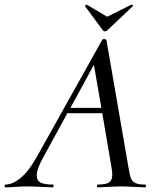

<svg xmlns="http://www.w3.org/2000/svg" viewBox="-58 -806 680 826"><path d="M100 -51Q100 -29 117 -20.5Q134 -12 169 -12Q173 -12 172.5 -6Q172 0 168 0Q156 0 120 -2Q80 -4 58 -4Q37 -4 9 -2Q-19 0 -34 0Q-38 0 -38 -6Q-38 -12 -34 -12Q-5 -12 29.5 -39.5Q64 -67 98 -127L382 -635Q384 -638 389 -638Q398 -638 400 -633L495 -84Q500 -53 505.5 -39Q511 -25 524.5 -18.5Q538 -12 566 -12Q570 -12 570 -6Q570 0 566 0Q551 0 519 -2Q483 -4 462 -4Q440 -4 408 -2Q376 0 362 0Q359 0 359 -6Q359 -12 362 -12Q397 -12 411 -21Q425 -30 425 -54Q425 -68 422 -84L382 -319H232L129 -131Q100 -79 100 -51ZM378 -342 346 -527 245 -342ZM308 -779V-780Q308 -782 311 -784.5Q314 -787 315 -786L403 -734L507 -786H508Q511 -786 513.5 -783Q516 -780 513 -779L403 -675Q399 -671 393 -671Q388 -671 385 -675Z"/></svg>

Font: CormorantInfant-MediumItalic
Style: Italic
Weight: 500
Italic angle: -10°
Designer: Christian Thalmann (Catharsis Fonts)
Foundry: Catharsis Fonts
Version: Version 3.303